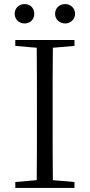

<svg xmlns="http://www.w3.org/2000/svg" viewBox="-20 -921 440 941"><path d="M100 -806C127 -806 148 -825 148 -853C148 -883 127 -901 100 -901C75 -901 52 -883 52 -853C52 -825 75 -806 100 -806ZM300 -806C324 -806 348 -825 348 -853C348 -883 324 -901 300 -901C273 -901 250 -883 250 -853C250 -825 273 -806 300 -806ZM55 -696 160 -687C161 -590 161 -490 161 -390V-335C161 -235 161 -136 160 -38L55 -29V0H345V-29L239 -38C238 -137 238 -235 238 -335V-390C238 -490 238 -590 239 -687L345 -696V-725H55Z"/></svg>

Font: Noto Serif CJK TC Light
Style: Regular
Weight: 300
Designer: Ryoko NISHIZUKA 西塚涼子 (kana & ideographs); Frank Grießhammer (Latin, Greek & Cyrillic); Wenlong ZHANG 张文龙 (bopomofo); San
Foundry: Adobe
Version: Version 2.001;hotconv 1.1.0;makeotfexe 2.6.0